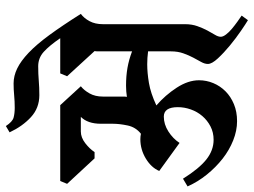

<svg xmlns="http://www.w3.org/2000/svg" viewBox="-150 -742 886 671"><g transform="rotate(-90 293.5 -406.0)"><path d="M253 -798Q275 -798 296 -800Q317 -802 338 -802Q364 -802 390 -789.5Q416 -777 445 -749.5Q474 -722 507 -677Q540 -632 581 -567Q566 -556 555.5 -536.5Q545 -517 545 -490V-203Q545 -179 538 -159.5Q531 -140 523 -125Q515 -110 508 -98.5Q501 -87 501 -78Q501 -70 509 -59.5Q517 -49 529 -39Q541 -29 553.5 -20Q566 -11 575 -5L559 17Q547 10 521.5 -7.5Q496 -25 470.5 -46Q445 -67 425.5 -88Q406 -109 406 -123Q406 -134 413 -146.5Q420 -159 428 -174Q436 -189 443 -208.5Q450 -228 450 -252V-332Q427 -335 405 -335Q375 -335 339.5 -329Q304 -323 261 -303Q297 -272 323 -232Q349 -192 349 -154Q349 -128 339 -104Q329 -80 310.5 -61.5Q292 -43 265.5 -32Q239 -21 206 -21Q173 -21 139 -34.5Q105 -48 75 -71.5Q45 -95 19.5 -126.5Q-6 -158 -22 -194L5 -210Q40 -154 72 -128.5Q104 -103 141 -103Q167 -103 188 -114Q209 -125 224 -142.5Q239 -160 247 -182.5Q255 -205 255 -228Q255 -277 222 -277Q195 -277 170 -261Q145 -245 130 -222L32 -293Q44 -321 75.5 -340Q107 -359 143 -359Q148 -359 152.5 -358.5Q157 -358 162 -357Q185 -375 191 -403.5Q197 -432 197 -455V-497Q197 -543 221 -567H170Q149 -567 129 -551.5Q109 -536 98 -519H76L-13 -615L-3 -639H262L328 -567Q314 -556 303 -536.5Q292 -517 292 -490V-422Q292 -418 292 -414Q292 -410 291 -406Q310 -409 330 -409Q364 -409 392.5 -404Q421 -399 450 -388V-497Q450 -502 450 -508Q450 -514 451 -519L363 -615L373 -639H496Q470 -677 448.5 -696.5Q427 -716 398 -716Q371 -716 347.5 -714Q324 -712 297 -712Q252 -712 220 -741.5Q188 -771 167 -816L189 -829Q204 -806 218.5 -802Q233 -798 253 -798Z"/></g></svg>

Font: Jaini Purva
Style: Regular
Weight: 400
Designer: Girish Dalvi, Maithili Shingre
Foundry: Ek Type
Version: Version 1.001;PS 1.000;hotconv 16.6.51;makeotf.lib2.5.65220